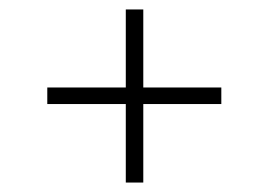

<svg xmlns="http://www.w3.org/2000/svg" viewBox="-20 -560 568 406"><path d="M283 -540H246V-375H80V-340H246V-174H283V-340H448V-375H283Z"/></svg>

Font: Glow Sans SC Normal ExtraLight
Style: Regular
Weight: 200
Designer: Ryoko NISHIZUKA (kana, bopomofo & ideographs); Paul D. Hunt (Latin, Greek & Cyrillic); Sandoll Communications, Soo-young
Version: Version 0.93